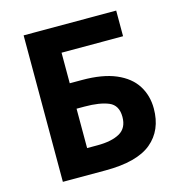

<svg xmlns="http://www.w3.org/2000/svg" viewBox="-106 -809 850 904"><g transform="rotate(-15 319.0 -357.0)"><path d="M89.8 0V-713.9H541V-588.9H241.2V-439.9H300.8Q401.4 -439.9 466.1 -412.1Q530.8 -384.3 561.8 -335.2Q592.8 -286.1 592.8 -223.1Q592.8 -117.2 522.2 -58.6Q451.7 0 297.9 0ZM241.2 -124H292Q360.8 -124 400.4 -146.2Q439.9 -168.5 439.9 -223.1Q439.9 -279.8 397 -297.9Q354 -315.9 279.8 -315.9H241.2Z"/></g></svg>

Font: Open Sans
Style: Bold
Weight: 700
Designer: Monotype Design Team
Foundry: Monotype Imaging Inc.
Version: Version 3.000; ttfautohint (v1.8.4)